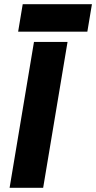

<svg xmlns="http://www.w3.org/2000/svg" viewBox="-20 -901 461 921"><path d="M26 0 143 -700H304L187 0ZM67 -749 89 -881H421L399 -749Z"/></svg>

Font: Figtree ExtraBold
Style: Italic
Weight: 800
Italic angle: -9.5°
Foundry: Erik Kennedy
Version: Version 2.001;gftools[0.9.30]